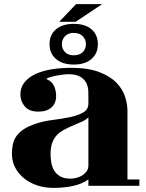

<svg xmlns="http://www.w3.org/2000/svg" viewBox="-20 -843 710 934"><path d="M348 -737H268L350 -823H477ZM221 -628Q221 -674 252.5 -700.5Q284 -727 339 -727Q394 -727 425 -700.5Q456 -674 456 -628Q456 -583 425 -556Q394 -529 339 -529Q284 -529 252.5 -556Q221 -583 221 -628ZM398 -628Q398 -651 382.5 -667Q367 -683 338 -683Q312 -683 296.5 -667Q281 -651 281 -628Q281 -605 296.5 -589.5Q312 -574 338 -574Q367 -574 382.5 -589.5Q398 -605 398 -628ZM253 -376Q253 -341 230.5 -320.5Q208 -300 167 -300Q121 -300 100 -326Q79 -352 79 -383Q79 -418 99.5 -443Q120 -468 154 -483.5Q188 -499 232.5 -506Q277 -513 325 -513Q409 -513 462.5 -492.5Q516 -472 546.5 -440.5Q577 -409 588.5 -372.5Q600 -336 600 -304V30H658V61H410V30Q377 53 333.5 62Q290 71 240 71Q198 71 161.5 59Q125 47 97.5 25Q70 3 54 -27.5Q38 -58 38 -95Q38 -121 43 -143Q48 -165 61.5 -183Q75 -201 97.5 -215.5Q120 -230 156 -242Q193 -254 237 -259.5Q281 -265 319.5 -273Q358 -281 384 -295.5Q410 -310 410 -340V-369Q410 -381 409.5 -400Q409 -419 401 -437Q393 -455 372.5 -468.5Q352 -482 313 -482Q302 -482 286 -480Q270 -478 254 -475Q238 -472 224.5 -468Q211 -464 205 -459Q232 -448 242.5 -425.5Q253 -403 253 -376ZM410 -272Q396 -258 373.5 -249Q351 -240 327 -229Q307 -220 288.5 -210Q270 -200 256 -185Q242 -170 234 -148Q226 -126 226 -94Q226 -74 229.5 -52.5Q233 -31 243.5 -13.5Q254 4 273 15Q292 26 323 26Q336 26 351 22.5Q366 19 379 11Q392 3 401 -9Q410 -21 410 -39Z"/></svg>

Font: Cafe24 ClassicType
Style: Regular
Weight: 400
Designer: Cafe24 thkim, hmlim, mnelim & 4IR
Foundry: Cafe24
Version: Version 1.000